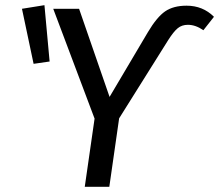

<svg xmlns="http://www.w3.org/2000/svg" viewBox="-20 -723 848 743"><path d="M346 -264 186 -689H286L404 -348L552 -598Q587 -657 619 -679Q651 -701 702 -701Q765 -701 808 -658L767 -606Q737 -627 707 -627Q684 -627 668 -614Q652 -601 631 -568L441 -265L403 0H308ZM172 -485 110 -476 65 -689 152 -703Z"/></svg>

Font: FiraGO
Style: Italic
Weight: 400
Italic angle: -8°
Designer: bBox Type GmbH
Foundry: bBox Type GmbH
Version: Version 1.001